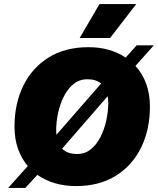

<svg xmlns="http://www.w3.org/2000/svg" viewBox="-20 -901 773 940"><path d="M20 19 116 -88Q85 -125 68 -173Q51 -221 51 -281Q51 -393 94 -481Q137 -569 218 -619.5Q299 -670 413 -670Q519 -670 595 -619L649 -679H733L643 -578Q677 -542 695.5 -491.5Q714 -441 714 -379Q714 -267 671 -179Q628 -91 547 -40.5Q466 10 352 10Q242 10 163 -45L104 19ZM255 -263Q255 -251 256 -241L475 -492Q450 -513 408 -513Q369 -513 340.5 -490Q312 -467 293 -429.5Q274 -392 264.5 -348Q255 -304 255 -263ZM357 -147Q396 -147 424.5 -170Q453 -193 472 -230.5Q491 -268 500.5 -312Q510 -356 510 -397Q510 -415 507 -430L284 -173Q310 -147 357 -147ZM467 -881H647L519 -715H370Z"/></svg>

Font: Work Sans ExtraBold
Style: Italic
Weight: 800
Italic angle: -13°
Designer: Wei Huang
Foundry: Wei Huang
Version: Version 2.012; ttfautohint (v1.8.3)